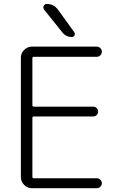

<svg xmlns="http://www.w3.org/2000/svg" viewBox="-20 -995 619 993"><path d="M154.3 -701.2Q147.5 -701.2 147.5 -693.4V-451.2Q147.5 -443.4 154.3 -443.4H461.9Q472.7 -443.4 480 -436Q487.3 -428.7 487.3 -418Q487.3 -407.2 480 -399.9Q472.7 -392.6 461.9 -392.6H154.3Q147.5 -392.6 147.5 -384.8V-80.1Q147.5 -73.2 154.3 -73.2H480.5Q491.2 -73.2 499 -65.4Q506.8 -57.6 506.8 -47.4Q506.8 -37.1 499 -29.3Q491.2 -21.5 480.5 -21.5H145.5Q122.1 -21.5 105 -38.6Q87.9 -55.7 87.9 -79.1V-696.3Q87.9 -719.7 105 -736.8Q122.1 -753.9 145.5 -753.9H480.5Q491.2 -753.9 499 -746.1Q506.8 -738.3 506.8 -727.5Q506.8 -716.8 499 -709Q491.2 -701.2 480.5 -701.2ZM221.7 -974.6Q258.8 -974.6 280.3 -944.3L364.3 -828.1Q367.2 -824.2 367.2 -819.3Q367.2 -815.4 365.2 -812.5Q361.3 -803.7 351.6 -803.7Q321.3 -803.7 302.7 -827.1L208 -945.3Q204.1 -951.2 204.1 -956.1Q204.1 -960 206.1 -964.8Q210.9 -974.6 221.7 -974.6Z"/></svg>

Font: Gen Jyuu Gothic P Light
Style: Regular
Weight: 200
Designer: [Source Han Sans]
Ryoko NISHIZUKA  (kana & ideographs); Paul D. Hunt (Latin, Greek & Cyrillic); Wenlong ZHANG  (bopomofo
Version: Version 1.002.20150607